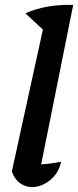

<svg xmlns="http://www.w3.org/2000/svg" viewBox="-20 -751 317 779"><path d="M228 -95Q218 -48 183 -20Q148 8 110 8Q83 8 61 -8Q39 -24 28 -55L154 -631L83 -697Q126 -716 175.5 -724.5Q225 -733 277 -731L147 -84Q189 -87 228 -95Z"/></svg>

Font: Piazzolla SemiBold
Style: Italic
Weight: 600
Italic angle: -11.3°
Designer: Juan Pablo del Peral
Foundry: Huerta Tipografica
Version: Version 1.330